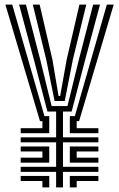

<svg xmlns="http://www.w3.org/2000/svg" viewBox="-20 -820 522 840"><path d="M225.5 0V-68.2H70.5V-90.2H225.5V-197.2H70.5V-219.2H225.5V-332H187.5L128.5 -558.2L63.5 -800H93.5L156.2 -558.2L205.8 -356H275.2L324.8 -558.2L387.5 -800H417.5L352.5 -558.2L293.5 -332H255.5V-219.2H410.5V-197.2H255.5V-90.2H410.5V-68.2H255.5V0ZM165.5 0V-28.2H70.5V-50.2H195.5V0ZM285.5 0V-50.2H410.5V-28.2H315.5V0ZM70.5 -108.2V-130.2H165.5V-157.2H70.5V-179.2H195.5V-108.2ZM285.5 -108.2V-179.2H410.5V-157.2H315.5V-130.2H410.5V-108.2ZM70.5 -237.2V-259.2H165.5V-290H155L3.5 -800H33.5L174.5 -312H195.5V-237.2ZM218.8 -378 182.5 -558.2 123.5 -800H153.5L209.5 -558.2L236.2 -400H243.2L271.5 -558.2L327.5 -800H357.5L298.5 -558.2L263.2 -378ZM285.5 -237.2V-312H307.5L447.5 -800H477.5L326 -290H315.5V-259.2H410.5V-237.2Z"/></svg>

Font: Big Shoulders Inline Display Thin Black
Style: Regular
Weight: 900
Version: Version 2.002